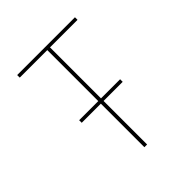

<svg xmlns="http://www.w3.org/2000/svg" viewBox="-200 -868 1001 1001"><g transform="rotate(-45 300.0 -367.5)"><path d="M290 0V-321H149V-340H290V-716H87V-735H513V-716H310V-340H451V-321H310V0Z"/></g></svg>

Font: Iosevka SS04 Thin Extended
Style: Regular
Weight: 100
Width: 7
Monospace: yes
Designer: Belleve Invis
Foundry: Belleve Invis
Version: Version 19.0.0; ttfautohint (v1.8.4)